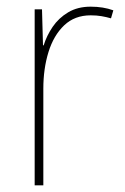

<svg xmlns="http://www.w3.org/2000/svg" viewBox="-20 -556 374 576"><path d="M252 -536Q290 -536 320 -525L313 -501Q299 -505 284.5 -507.5Q270 -510 252 -510Q204 -510 172.5 -480Q141 -450 125.5 -400Q110 -350 110 -290V0H84V-528H106L109 -420H111Q120 -449 138 -475.5Q156 -502 184.5 -519Q213 -536 252 -536Z"/></svg>

Font: Noto Sans Myanmar UI SemiCondensed Thin
Style: Regular
Weight: 100
Width: 4
Designer: Monotype Design Team
Foundry: Monotype Imaging Inc.
Version: Version 2.103; ttfautohint (v1.8.4.7-5d5b)